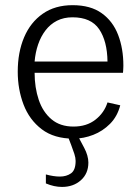

<svg xmlns="http://www.w3.org/2000/svg" viewBox="-20 -530 539 750"><path d="M268.6 11.7Q191.4 11.7 143.1 -25.1Q94.7 -62 72 -121.6Q49.3 -181.2 49.3 -250Q49.3 -325.7 74.2 -384.3Q99.1 -442.9 147 -476.3Q194.8 -509.8 263.7 -509.8Q333.5 -509.8 377.2 -478.5Q420.9 -447.3 441.4 -393.8Q461.9 -340.3 461.9 -273.9Q461.9 -272 461.7 -266.6Q461.4 -261.2 461.2 -255.6Q460.9 -250 460.4 -245.6H115.2Q115.2 -188 131.3 -140.1Q147.5 -92.3 181.2 -64Q214.8 -35.6 267.1 -35.6Q318.4 -35.6 352.8 -62.5Q387.2 -89.4 399.9 -129.9L449.7 -118.7Q438.5 -75.2 409.9 -46.4Q381.3 -17.6 344.2 -3.2Q307.1 11.2 268.6 11.7ZM115.2 -289.6H399.9Q398.9 -369.1 367.4 -415.8Q335.9 -462.4 263.2 -462.4Q229 -462.4 202.6 -449Q176.3 -435.5 158 -411.6Q139.6 -387.7 128.9 -356.4Q118.2 -325.2 115.2 -289.6ZM222.2 200.2Q191.4 200.2 159.2 186.5V151.4Q189.5 159.7 213.9 159.7Q239.7 159.7 257.6 147Q275.4 134.3 275.4 98.6Q275.4 86.4 270.5 71.3Q265.6 56.2 258.3 37.1L244.1 0H283.7L309.1 47.9Q316.9 62.5 321 77.1Q325.2 91.8 325.2 105Q325.2 147.9 295.9 174.1Q266.6 200.2 222.2 200.2Z"/></svg>

Font: Pontano Sans Light
Style: Regular
Weight: 300
Designer: Vernon Adams
Foundry: Vernon Adams
Version: Version 2.001